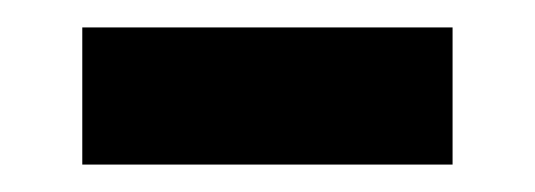

<svg xmlns="http://www.w3.org/2000/svg" viewBox="-20 -330 390 140"><path d="M40 -210V-310H310V-210Z"/></svg>

Font: Source Serif 4 Black
Style: Regular
Weight: 900
Designer: Frank Grießhammer
Foundry: Adobe
Version: Version 4.005;hotconv 1.1.0;makeotfexe 2.6.0